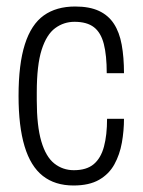

<svg xmlns="http://www.w3.org/2000/svg" viewBox="-20 -558 438 590"><path d="M206 12Q149 12 111.5 -17.5Q74 -47 55.5 -108.5Q37 -170 37 -263Q37 -361 56.5 -422Q76 -483 114.5 -510.5Q153 -538 211 -538Q255 -538 284 -524.5Q313 -511 330 -485Q347 -459 354 -420.5Q361 -382 361 -333H308Q308 -388 299 -423Q290 -458 268.5 -474.5Q247 -491 209 -491Q176 -491 149.5 -471.5Q123 -452 108 -405Q93 -358 93 -274V-250Q93 -171 107 -123.5Q121 -76 147 -55.5Q173 -35 207 -35Q246 -35 268 -53.5Q290 -72 299.5 -107.5Q309 -143 309 -193H361Q361 -156 354.5 -119.5Q348 -83 331.5 -53Q315 -23 284.5 -5.5Q254 12 206 12Z"/></svg>

Font: Archivo Condensed ExtraLight
Style: Regular
Weight: 250
Width: 3
Designer: Hector Gatti
Foundry: Omnibus-Type
Version: Version 2.001